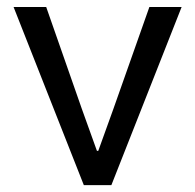

<svg xmlns="http://www.w3.org/2000/svg" viewBox="-20 -538 567 558"><path d="M223.6 0 19.5 -517.6H114.3L217.8 -221.7L261.7 -99.6H265.6L309.6 -221.7L414.1 -517.6H507.8L303.7 0Z"/></svg>

Font: Reddit Sans
Style: Regular
Weight: 400
Designer: Stephen Hutchings
Foundry: Reddit
Version: Version 1.014